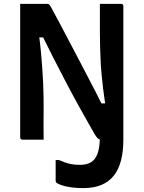

<svg xmlns="http://www.w3.org/2000/svg" viewBox="-20 -720 740 990"><path d="M393 130Q427 130 449.5 116.5Q472 103 483.5 70.5Q495 38 495 -18Q528 -18 551 -17.5Q574 -17 588.5 -15.5Q603 -14 609.5 -10.5Q616 -7 616 0Q616 60 604 107Q592 154 567 185.5Q542 217 503 233.5Q464 250 408 250Q377 250 347.5 246Q318 242 297.5 235Q277 228 270 221Q269 219 268 217.5Q267 216 267 213Q267 187 267 159Q267 131 267 105H284Q312 118 337 124Q362 130 393 130ZM205 0Q178 0 150 0Q122 0 95 0Q92 0 89.5 -1.5Q87 -3 85.5 -5.5Q84 -8 84 -11Q84 -84 84 -156Q84 -228 84 -300Q84 -372 84 -444Q84 -516 84 -588Q84 -616 84 -644Q84 -672 84 -700Q103 -700 128.5 -700Q154 -700 179 -700Q204 -700 223 -700Q228 -700 231 -698.5Q234 -697 238 -691.5Q242 -686 249 -672Q270 -634 291.5 -593Q313 -552 335.5 -509.5Q358 -467 381 -423Q404 -379 427 -335Q450 -291 473 -246.5Q496 -202 517 -159L477 -187H543L524 -173Q517 -219 512 -260Q507 -301 503.5 -339.5Q500 -378 498.5 -414.5Q497 -451 496 -486.5Q495 -522 495 -559Q495 -590 495 -626Q495 -662 495 -700Q523 -700 550.5 -700Q578 -700 605 -700Q610 -700 613 -697Q616 -694 616 -689Q616 -618 616 -547Q616 -476 616 -404.5Q616 -333 616 -262Q616 -191 616 -120Q616 -90 616 -60Q616 -30 616 0Q598 0 577.5 0Q557 0 537 0Q517 0 500 0Q494 0 487 -4.5Q480 -9 468 -28Q426 -101 388.5 -169Q351 -237 317 -302Q283 -367 250.5 -431Q218 -495 185 -562L228 -527H162L180 -546Q187 -497 191 -453Q195 -409 198 -368.5Q201 -328 202.5 -291.5Q204 -255 204.5 -222.5Q205 -190 205 -162Q204 -124 204.5 -82.5Q205 -41 205 0Z"/></svg>

Font: Recursive SemiBold
Style: Regular
Weight: 600
Version: Version 1.085